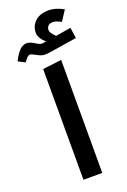

<svg xmlns="http://www.w3.org/2000/svg" viewBox="-224 -969 679 1025"><g transform="rotate(-20 115.5 -457.0)"><path d="M123 -700Q107 -698 98 -698Q79 -698 54.5 -712Q30 -726 22 -726Q7 -726 -13 -694L-52 -714Q-16 -789 25 -789Q44 -789 67.5 -774Q91 -759 101 -759Q105 -759 121 -761L127 -762Q91 -794 91 -824Q91 -862 118.5 -888Q146 -914 197 -914Q235 -914 280 -889L242 -831Q216 -847 195 -847Q177 -847 168.5 -837.5Q160 -828 160 -816Q160 -797 188 -772L274 -786L283 -725ZM62 0V-629L169 -642V0Z"/></g></svg>

Font: FiraGO Medium
Style: Regular
Weight: 500
Designer: bBox Type
Foundry: bBox Type GmbH
Version: Version 1.001;PS 001.001;hotconv 1.0.88;makeotf.lib2.5.64775